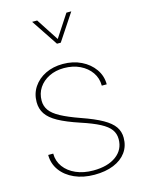

<svg xmlns="http://www.w3.org/2000/svg" viewBox="-136 -1013 829 1099"><g transform="rotate(-15 278.0 -464.0)"><path d="M57.1 -173.3Q57.1 -121.6 86.4 -81.3Q115.7 -41 167.2 -18.1Q218.8 4.9 284.7 4.9Q350.6 4.9 398.9 -14.9Q447.3 -34.7 473.6 -71Q500 -107.4 500 -156.7Q500 -193.8 480.2 -222.4Q460.4 -251 415.3 -276.6Q370.1 -302.2 293 -329.1Q221.2 -354.5 179.2 -377.2Q137.2 -399.9 119.1 -425.3Q101.1 -450.7 101.1 -482.4Q101.1 -525.4 123 -558.6Q145 -591.8 183.8 -611.1Q222.7 -630.4 272 -630.4Q325.2 -630.4 366.7 -610.4Q408.2 -590.3 432.1 -555.9Q456.1 -521.5 456.1 -477.1H485.4Q485.4 -527.3 457 -567.6Q428.7 -607.9 380.6 -631.3Q332.5 -654.8 272 -654.8Q214.4 -654.8 168.9 -632.6Q123.5 -610.4 97.4 -571.3Q71.3 -532.2 71.3 -482.4Q71.3 -442.4 91.6 -411.9Q111.8 -381.3 158.2 -355.7Q204.6 -330.1 282.7 -304.2Q353 -281.2 394 -259.5Q435.1 -237.8 452.6 -213.4Q470.2 -189 470.2 -156.7Q470.2 -94.2 420.2 -57.4Q370.1 -20.5 284.7 -20.5Q227.1 -20.5 182.4 -40Q137.7 -59.6 112.3 -94.2Q86.9 -128.9 86.9 -173.3ZM165.5 -933.1 270.5 -775.4H293L397.5 -933.1H368.7L281.7 -800.3L195.3 -933.1Z"/></g></svg>

Font: Estedad-FD VF
Style: Regular
Weight: 100
Designer: Amin Abedi
Version: Version 7.3